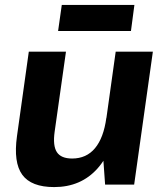

<svg xmlns="http://www.w3.org/2000/svg" viewBox="-20 -750 669 780"><path d="M202 -215Q194 -158 211 -132Q228 -106 273 -106Q331 -106 366 -148Q401 -190 412 -271L473 -346L465 -287Q444 -142 376.5 -66Q309 10 200 10Q107 10 70.5 -40Q34 -90 49 -197L97 -540H248ZM525 0H407L396 -154L450 -540H601ZM526 -730 512 -624H216L231 -730Z"/></svg>

Font: Pathway Extreme SemiCondensed
Style: Bold Italic
Weight: 700
Width: 4
Italic angle: -8°
Version: Version 1.001;gftools[0.9.26]